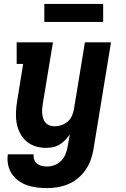

<svg xmlns="http://www.w3.org/2000/svg" viewBox="-20 -746 640 979"><path d="M220 213Q194 213 168 210Q142 207 118 198.5Q94 190 73.5 175Q53 160 39.5 139Q26 118 21 92.5Q16 67 20 41H152Q150 55 154.5 68Q159 81 169.5 89Q180 97 193 100Q206 103 220 103Q240 103 259 95.5Q278 88 292.5 73Q307 58 314.5 39Q322 20 325 1L336 -61Q325 -45 312 -31.5Q299 -18 283 -8.5Q267 1 249.5 4.5Q232 8 214 8Q186 8 159.5 -0.5Q133 -9 113 -27Q93 -45 81 -69.5Q69 -94 64.5 -121Q60 -148 61.5 -177Q63 -206 68 -234L98 -420H65V-530H250L198 -216Q196 -203 195 -190Q194 -177 195.5 -164.5Q197 -152 201 -140Q205 -128 213.5 -119Q222 -110 234 -106Q246 -102 259 -102Q276 -102 293.5 -108Q311 -114 325 -126Q339 -138 346.5 -155Q354 -172 357 -189L413 -530H546L456 19Q451 46 441.5 72Q432 98 415.5 121.5Q399 145 376.5 163.5Q354 182 327.5 193Q301 204 274 208.5Q247 213 220 213ZM506 -634H206V-726H506Z"/></svg>

Font: Iosevka Curly Slab XBdEx
Style: Italic
Weight: 800
Width: 7
Italic angle: -9°
Monospace: yes
Designer: Belleve Invis
Foundry: Belleve Invis
Version: Version 11.1.0; ttfautohint (v1.8.3)